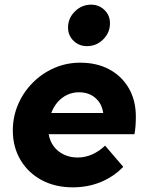

<svg xmlns="http://www.w3.org/2000/svg" viewBox="-20 -793 640 824"><path d="M292 11Q217 11 159 -20Q101 -51 68 -106.5Q35 -162 35 -233Q35 -292 57.5 -344.5Q80 -397 120 -437.5Q160 -478 212.5 -501Q265 -524 324 -524Q396 -524 449.5 -495Q503 -466 533 -414Q563 -362 563 -293Q563 -270 561.5 -251.5Q560 -233 557 -217H189Q194 -187 211 -164.5Q228 -142 254.5 -129.5Q281 -117 313 -117Q346 -117 376 -130.5Q406 -144 431 -168L509 -77Q467 -34 412 -11.5Q357 11 292 11ZM200 -308H423Q419 -336 405 -355.5Q391 -375 369.5 -386Q348 -397 319 -397Q292 -397 268.5 -386Q245 -375 227.5 -355Q210 -335 200 -308ZM353 -595Q319 -595 295.5 -618Q272 -641 272 -675Q272 -715 301.5 -744Q331 -773 371 -773Q405 -773 428.5 -750Q452 -727 452 -693Q452 -653 423 -624Q394 -595 353 -595Z"/></svg>

Font: Red Hat Mono
Style: Italic
Weight: 400
Italic angle: -12°
Monospace: yes
Designer: Pentagram, MCKL
Foundry: MCKL
Version: Version 1.030